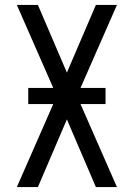

<svg xmlns="http://www.w3.org/2000/svg" viewBox="-20 -755 540 775"><path d="M48 0 195 -335H94V-400H195L48 -735H133L250 -462L367 -735H452L305 -400H406V-335H305L452 0H367L250 -273L133 0Z"/></svg>

Font: Iosevka Fuck
Style: Regular
Weight: 400
Monospace: yes
Designer: Belleve Invis
Foundry: Belleve Invis
Version: Version 28.0.7; ttfautohint (v1.8.3)